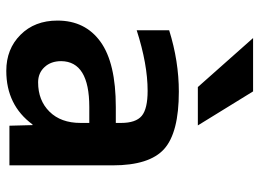

<svg xmlns="http://www.w3.org/2000/svg" viewBox="-126 -678 812 601"><g transform="rotate(90 280.5 -377.0)"><path d="M266.6 -530.3Q394.5 -530.3 445.8 -484.4Q497.1 -438.5 497.1 -323.2V0H373L371.1 -72.3H369.1Q308.6 9.8 201.2 9.8Q132.8 9.8 88.4 -34.7Q43.9 -79.1 43.9 -150.4Q43.9 -237.3 110.4 -285.2Q176.8 -333 314.5 -333H364.3V-349.6Q364.3 -395.5 342.3 -414.1Q320.3 -432.6 263.7 -432.6Q180.7 -432.6 74.2 -398.4V-500Q170.9 -530.3 266.6 -530.3ZM252 -589.8 98.6 -762.7H265.6L372.1 -589.8ZM364.3 -250H314.5Q171.9 -250 170.9 -162.1Q170.9 -129.9 189.5 -109.9Q208 -89.8 237.3 -89.8Q293.9 -89.8 329.1 -125.5Q364.3 -161.1 364.3 -222.7Z"/></g></svg>

Font: Mgen+ 1c bold
Style: Bold
Weight: 700
Designer: [Source Han Sans]
Ryoko NISHIZUKA  (kana & ideographs); Paul D. Hunt (Latin, Greek & Cyrillic); Wenlong ZHANG  (bopomofo
Version: Version 1.059.20150602